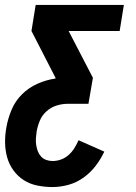

<svg xmlns="http://www.w3.org/2000/svg" viewBox="-28 -540 548 775"><path d="M184 215Q153 215 123 209Q93 203 68.5 187.5Q44 172 26.5 148Q9 124 1 95.5Q-7 67 -7.5 36Q-8 5 -2 -27Q4 -62 19 -97.5Q34 -133 61.5 -160Q89 -187 124.5 -202.5Q160 -218 196 -223V-226L99 -415L116 -520H472L455 -415H249L347 -226L329 -121H245Q223 -121 200.5 -114Q178 -107 160 -91Q142 -75 133 -53.5Q124 -32 120 -10Q118 4 117 17.5Q116 31 118 44.5Q120 58 124.5 70Q129 82 137.5 91.5Q146 101 158.5 105.5Q171 110 184 110Q201 110 218 104Q235 98 249 85.5Q263 73 272.5 57.5Q282 42 289 26L393 72Q379 102 358 129.5Q337 157 309 177Q281 197 248.5 206Q216 215 184 215Z"/></svg>

Font: Iosevka SS04 Extrabold
Style: Italic
Weight: 800
Italic angle: -9°
Monospace: yes
Designer: Belleve Invis
Foundry: Belleve Invis
Version: Version 19.0.0; ttfautohint (v1.8.4)